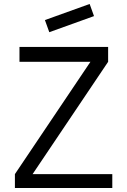

<svg xmlns="http://www.w3.org/2000/svg" viewBox="-20 -946 640 966"><path d="M545 0H55V-70L435 -635H78V-710H524V-635L144 -70H545ZM228 -784 206 -845 431 -926 453 -865Z"/></svg>

Font: Orbit
Style: Regular
Weight: 400
Designer: Sooun Cho
Foundry: JAMO
Version: Version 1.000; ttfautohint (v1.8.4.7-5d5b);gftools[0.9.29]